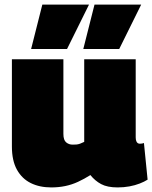

<svg xmlns="http://www.w3.org/2000/svg" viewBox="-20 -809 666 839"><path d="M204 10Q153 10 114.5 -9Q76 -28 54 -67.5Q32 -107 32 -169V-550H257V-224Q257 -197 269 -187Q281 -177 297 -177Q306 -177 313.5 -177.5Q321 -178 329.5 -181Q338 -184 348 -189V-550H573V-209Q573 -199 575.5 -192.5Q578 -186 582 -183.5Q586 -181 591 -181Q601 -181 609 -184L625 -24Q611 -15 590.5 -7Q570 1 545.5 5.5Q521 10 494 10Q449 10 422 -4.5Q395 -19 375 -44Q348 -27 321 -14.5Q294 -2 265 4Q236 10 204 10ZM344 -595 393 -789H597L501 -595ZM116 -595 165 -789H369L273 -595Z"/></svg>

Font: Georama Black
Style: Regular
Weight: 900
Designer: Jean-Baptiste Levee
Foundry: Production Type
Version: Version 1.001